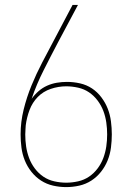

<svg xmlns="http://www.w3.org/2000/svg" viewBox="-20 -755 540 783"><path d="M250 8Q223 8 196.5 2Q170 -4 147.5 -18.5Q125 -33 108 -54.5Q91 -76 81 -101Q71 -126 67.5 -153Q64 -180 64 -207Q64 -258 76.5 -308.5Q89 -359 108.5 -406.5Q128 -454 152 -500Q176 -546 200 -591L276 -735H298L217 -583Q202 -555 187.5 -526.5Q173 -498 158.5 -469.5Q144 -441 131.5 -411.5Q119 -382 109 -352Q121 -369 137 -383Q153 -397 172 -405.5Q191 -414 211.5 -417.5Q232 -421 253 -421Q280 -421 306.5 -415Q333 -409 355 -394.5Q377 -380 393.5 -358Q410 -336 419.5 -311.5Q429 -287 432.5 -260Q436 -233 436 -207Q436 -180 432.5 -153Q429 -126 419 -101Q409 -76 392 -54.5Q375 -33 352.5 -18.5Q330 -4 303.5 2Q277 8 250 8ZM250 -10Q274 -10 298.5 -15.5Q323 -21 343 -34.5Q363 -48 378 -68Q393 -88 401.5 -111Q410 -134 413.5 -158Q417 -182 417 -207Q417 -231 413.5 -255.5Q410 -280 401.5 -302.5Q393 -325 378 -345Q363 -365 343 -378.5Q323 -392 298.5 -397.5Q274 -403 250 -403Q218 -403 187 -392.5Q156 -382 134 -359.5Q112 -337 100.5 -306.5Q89 -276 85 -244L84 -229Q84 -223 83.5 -217.5Q83 -212 83 -207Q83 -182 86.5 -158Q90 -134 98.5 -111Q107 -88 122 -68Q137 -48 157 -34.5Q177 -21 201.5 -15.5Q226 -10 250 -10Z"/></svg>

Font: Iosevka Thin
Style: Regular
Weight: 100
Monospace: yes
Designer: Belleve Invis
Foundry: Belleve Invis
Version: Version 32.5.0; ttfautohint (v1.8.4)